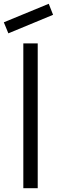

<svg xmlns="http://www.w3.org/2000/svg" viewBox="-40 -995 303 1015"><path d="M4.2 -818.8 -19.8 -877.1 217.7 -975 240.6 -916.7ZM83.3 0V-765.6H159.4V0Z"/></svg>

Font: Manrope3
Style: Regular
Weight: 400
Width: 4
Designer: Mikhail Sharanda
Foundry: Mikhail Sharanda
Version: Version 3.000;PS 003.000;hotconv 1.0.88;makeotf.lib2.5.64775